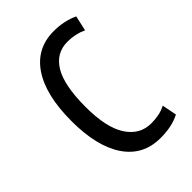

<svg xmlns="http://www.w3.org/2000/svg" viewBox="-169 -608 692 692"><g transform="rotate(-45 176.5 -262.5)"><path d="M234 10Q146 10 98 -60.5Q50 -131 50 -260Q50 -392 98 -463.5Q146 -535 234 -535Q287 -535 329 -515L316 -457Q282 -473 242 -473Q184 -473 153 -421.5Q122 -370 122 -260Q122 -155 156 -103Q190 -51 248 -51Q268 -51 286 -54.5Q304 -58 322 -67L333 -11Q312 0 287.5 5Q263 10 234 10Z"/></g></svg>

Font: Ubuntu Sans Condensed
Style: Regular
Weight: 400
Width: 3
Designer: Dalton Maag Ltd
Foundry: Dalton Maag Ltd
Version: Version 1.006; ttfautohint (v1.8.4.7-5d5b)